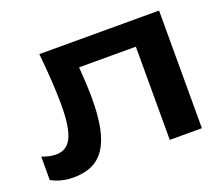

<svg xmlns="http://www.w3.org/2000/svg" viewBox="-100 -714 1007 871"><g transform="rotate(-20 403.0 -278.5)"><path d="M163 -568C173 -469 178 -384 178 -320C178 -173 149 -114 79 -114C60 -114 36 -119 12 -128V-15C45 3 80 11 119 11C259 11 319 -81 319 -298C319 -340 316 -392 312 -450H586V0H741V-568Z"/></g></svg>

Font: Bounded Med
Style: Regular
Weight: 500
Designer: Vlad Churkin
Version: Version 3.0